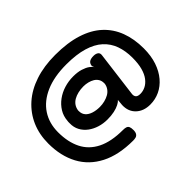

<svg xmlns="http://www.w3.org/2000/svg" viewBox="-157 -854 1237 1237"><g transform="rotate(-45 461.5 -236.0)"><path d="M428 137Q296 137 206.5 91Q117 45 72 -39Q27 -123 27 -236Q27 -319 56.5 -387Q86 -455 142 -505Q198 -555 279 -582Q360 -609 462 -609Q574 -609 656 -583Q738 -557 791 -508Q844 -459 870 -390Q896 -321 896 -235Q896 -167 878 -114Q860 -61 828.5 -24Q797 13 756.5 32Q716 51 670 51Q610 51 573.5 16.5Q537 -18 539 -75Q540 -85 541 -96.5Q542 -108 543 -118Q535 -108 516 -98Q497 -88 469.5 -82Q442 -76 407 -76Q369 -76 335 -86.5Q301 -97 274 -117Q247 -137 231.5 -166Q216 -195 217 -231Q217 -238 217 -243.5Q217 -249 218 -252Q221 -293 241 -325.5Q261 -358 293 -381.5Q325 -405 364.5 -417Q404 -429 446 -429Q486 -429 515 -420Q544 -411 562 -398Q580 -385 585 -374L579 -392Q581 -412 594 -421Q607 -430 632 -430Q653 -430 665 -421Q677 -412 674 -393L634 -79Q633 -62 642 -52.5Q651 -43 674 -43Q698 -43 721 -54.5Q744 -66 762.5 -90Q781 -114 791.5 -152Q802 -190 802 -244Q802 -306 784 -356Q766 -406 727 -441.5Q688 -477 624.5 -496Q561 -515 470 -515Q358 -515 280.5 -481Q203 -447 163 -386Q123 -325 123 -243Q123 -154 155 -90Q187 -26 255 8Q323 42 429 42Q448 42 458 46Q468 50 472.5 60Q477 70 477 90Q477 110 470 120.5Q463 131 452 134Q441 137 428 137ZM429 -168Q452 -168 474 -173.5Q496 -179 513.5 -189Q531 -199 542.5 -215Q554 -231 557 -251V-258Q557 -278 548 -293Q539 -308 523.5 -317.5Q508 -327 488 -332Q468 -337 447 -337Q422 -337 398.5 -331.5Q375 -326 357 -315.5Q339 -305 328 -289Q317 -273 314 -252V-245Q314 -219 329 -202Q344 -185 370.5 -176.5Q397 -168 429 -168Z"/></g></svg>

Font: Fredoka SemiExpanded Medium
Style: Regular
Weight: 500
Width: 6
Designer: Ben Nathan
Foundry: Milena B. Brandão, Ben Nathan
Version: Version 2.001